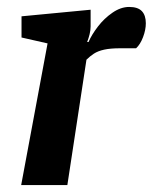

<svg xmlns="http://www.w3.org/2000/svg" viewBox="-20 -533 440 553"><path d="M41 0 117 -408 42 -425V-486L241 -505V-457Q241 -446 238 -434Q235 -422 231 -412H235Q244 -433 262 -456.5Q280 -480 304 -496.5Q328 -513 352 -513Q377 -513 388.5 -501Q400 -489 400 -466Q400 -447 392 -426Q384 -405 372 -394H327Q298 -394 280 -390Q262 -386 250.5 -378.5Q239 -371 229 -361L174 0Z"/></svg>

Font: Faustina Light
Style: Bold Italic
Weight: 700
Italic angle: -8°
Version: Version 1.200